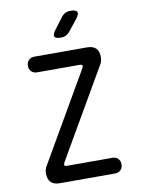

<svg xmlns="http://www.w3.org/2000/svg" viewBox="-101 -1018 802 1086"><g transform="rotate(-10 300.0 -475.0)"><path d="M153 0Q119 0 102 -17Q85 -34 85 -68Q85 -79 87.5 -89Q90 -99 96 -109L391 -618Q397 -629 394.5 -634.5Q392 -640 379 -640H135Q115 -640 102.5 -652.5Q90 -665 90 -685Q90 -705 102.5 -717.5Q115 -730 135 -730H437Q471 -730 488 -713.5Q505 -697 505 -663Q505 -652 502.5 -641.5Q500 -631 494 -621L199 -112Q193 -101 195.5 -95.5Q198 -90 211 -90H470Q490 -90 502.5 -77.5Q515 -65 515 -45Q515 -25 502.5 -12.5Q490 0 470 0ZM303 -810Q272 -810 266 -822Q260 -834 279 -859L328 -924Q338 -937 350.5 -943.5Q363 -950 380 -950Q412 -950 418.5 -937.5Q425 -925 405 -899L353 -834Q343 -822 331 -816Q319 -810 303 -810Z"/></g></svg>

Font: Maple Mono
Style: Regular
Weight: 400
Monospace: yes
Designer: subframe7536
Version: Version 7.300